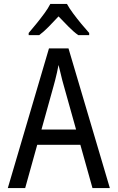

<svg xmlns="http://www.w3.org/2000/svg" viewBox="-20 -964 603 984"><path d="M20 0 231 -716H331L543 0H454L308 -521Q304 -535 299 -553.5Q294 -572 289.5 -592.5Q285 -613 280 -631Q277 -613 272 -592Q267 -571 262.5 -552.5Q258 -534 254 -521L109 0ZM146 -222 165 -300H398L415 -222ZM127 -795Q145 -816 166.5 -842.5Q188 -869 207.5 -895.5Q227 -922 238 -944H323Q335 -922 355 -895Q375 -868 397 -841.5Q419 -815 437 -795V-784H381Q357 -801 331.5 -827Q306 -853 280 -880Q255 -853 229.5 -827Q204 -801 181 -784H127Z"/></svg>

Font: Noto Sans Mono SemiCondensed
Style: Regular
Weight: 400
Width: 4
Designer: Monotype Design Team
Foundry: Monotype Imaging Inc.
Version: Version 2.010